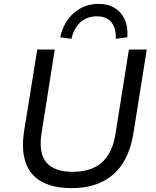

<svg xmlns="http://www.w3.org/2000/svg" viewBox="-20 -960 802 989"><path d="M348 9Q278 9 227 -9.5Q176 -28 145 -64.5Q114 -101 103.5 -154.5Q93 -208 103 -278L172 -705H262L194 -274Q178 -171 219 -123Q260 -75 354 -75Q449 -75 504 -122.5Q559 -170 575 -271L644 -705H736L667 -272Q652 -180 611.5 -117.5Q571 -55 505 -23Q439 9 348 9ZM348 -760 290 -768Q308 -848 361.5 -894Q415 -940 488 -940Q537 -940 571.5 -918.5Q606 -897 623 -858.5Q640 -820 636 -768L576 -760Q579 -812 555 -844Q531 -876 478 -876Q428 -876 394 -845Q360 -814 348 -760Z"/></svg>

Font: Nunito Sans 7pt
Style: Italic
Weight: 400
Italic angle: -9°
Designer: Vernon Adams
Foundry: Vernon Adams
Version: Version 3.101;gftools[0.9.27]